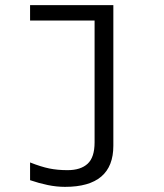

<svg xmlns="http://www.w3.org/2000/svg" viewBox="-20 -508 640 747"><path d="M233 219Q200 219 166 212Q132 205 97 193V124Q140 141 172 147.5Q204 154 243 154Q294 154 321 129Q348 104 348 46V-428H97V-488H421V59Q421 219 233 219Z"/></svg>

Font: Red Hat Mono
Style: Regular
Weight: 400
Designer: Pentagram, MCKL
Foundry: Pentagram, MCKL
Version: Version 1.023